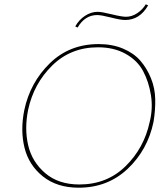

<svg xmlns="http://www.w3.org/2000/svg" viewBox="-20 -868 773 893"><path d="M341 -740 330 -745Q347 -776 375.5 -794.5Q404 -813 434 -813Q453 -813 499.5 -801.5Q546 -790 566 -790Q593 -790 618 -806.5Q643 -823 658 -848L669 -843Q630 -775 562 -775Q541 -775 496 -786.5Q451 -798 432 -798Q375 -798 341 -740ZM346 5Q245 5 179.5 -47.5Q114 -100 94 -181Q74 -262 93 -356Q120 -484 211.5 -573.5Q303 -663 439 -663Q502 -663 552 -642Q602 -621 632.5 -586Q663 -551 682 -504.5Q701 -458 702 -406.5Q703 -355 694 -301Q667 -171 574 -83Q481 5 346 5ZM349 -10Q477 -10 563.5 -94.5Q650 -179 676 -300Q692 -363 682 -425.5Q672 -488 645.5 -537.5Q619 -587 564.5 -617.5Q510 -648 436 -648Q309 -648 223 -563.5Q137 -479 111 -358Q93 -270 111 -192.5Q129 -115 190.5 -62.5Q252 -10 349 -10Z"/></svg>

Font: EauTest Thin
Style: Italic
Weight: 250
Italic angle: -12°
Designer: Christian Thalmann (Catharsis Fonts)
Version: Version 0.001;PS 000.001;hotconv 1.0.88;makeotf.lib2.5.64775